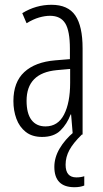

<svg xmlns="http://www.w3.org/2000/svg" viewBox="-20 -562 431 802"><path d="M195 -542Q264 -542 294.5 -497.5Q325 -453 325 -360V0H284L277 -84H275Q260 -44 232.5 -17Q205 10 156 10Q114 10 87.5 -11Q61 -32 48.5 -66Q36 -100 36 -140Q36 -219 81.5 -261Q127 -303 211 -310L272 -315V-358Q272 -433 252.5 -464.5Q233 -496 189 -496Q168 -496 143.5 -489Q119 -482 91 -465L73 -507Q130 -542 195 -542ZM217 -269Q91 -257 91 -141Q91 -88 111.5 -61Q132 -34 170 -34Q222 -34 247.5 -83.5Q273 -133 273 -216V-274ZM254 126Q254 179 299 179Q309 179 318 177.5Q327 176 332 174V213Q315 220 291 220Q207 220 207 135Q207 96 229 58.5Q251 21 289 -11L322 0Q286 35 270 64.5Q254 94 254 126Z"/></svg>

Font: Noto Sans Thai ExtCond Light
Style: Regular
Weight: 300
Width: 2
Designer: Monotype Design Team
Foundry: Monotype Imaging Inc.
Version: Version 2.002; ttfautohint (v1.8.4.7-5d5b)